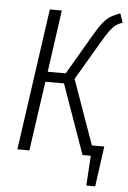

<svg xmlns="http://www.w3.org/2000/svg" viewBox="-57 -738 617 925"><g transform="rotate(5 251.0 -275.5)"><path d="M406 -50H466L439 145H396L405 0H365L246 -336H156L108 0H50L147 -685H205L163 -385H250L366 -583Q390 -624 407.5 -644.5Q425 -665 441.5 -675Q458 -685 487 -696L502 -652Q482 -645 470 -636.5Q458 -628 443.5 -609Q429 -590 406 -551L295 -362Z"/></g></svg>

Font: Fira Sans Extra Condensed Light
Style: Italic
Weight: 300
Width: 3
Italic angle: -8°
Designer: Carrois Corporate & Edenspiekermann AG
Foundry: Carrois Corporate GbR & Edenspiekermann AG
Version: Version 4.203